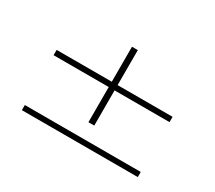

<svg xmlns="http://www.w3.org/2000/svg" viewBox="-106 -791 1052 941"><g transform="rotate(30 420.0 -320.5)"><path d="M748 -392V-362H437V-163H404V-362H92V-392H404V-590H437V-392ZM92 -80H748V-51H92Z"/></g></svg>

Font: BioRhyme Expanded ExtraLight
Style: Regular
Weight: 275
Width: 7
Designer: Aoife Mooney
Foundry: Aoife Mooney Type
Version: Version 1.000